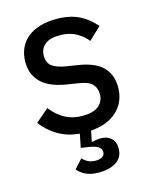

<svg xmlns="http://www.w3.org/2000/svg" viewBox="-112 -605 713 889"><g transform="rotate(-15 245.0 -161.0)"><path d="M254 208Q211 208 186 194.5Q161 181 150 166L189 123Q198 134 213.5 142.5Q229 151 252 151Q271 151 283 143.5Q295 136 295 121Q295 107 282 96.5Q269 86 226 80L199 76L212 11Q154 6 110 -20Q66 -46 34 -88L97 -142Q126 -105 162.5 -85Q199 -65 247 -65Q297 -65 323 -85.5Q349 -106 349 -142Q349 -171 331.5 -190Q314 -209 266 -216L222 -223Q185 -228 154 -239Q123 -250 101 -268Q79 -286 66.5 -312Q54 -338 54 -374Q54 -412 68 -441.5Q82 -471 107 -490.5Q132 -510 166.5 -520Q201 -530 242 -530Q308 -530 352 -508Q396 -486 429 -447L370 -391Q351 -416 318.5 -434.5Q286 -453 239 -453Q191 -453 167.5 -433Q144 -413 144 -380Q144 -345 166.5 -329Q189 -313 234 -306L278 -299Q364 -287 401.5 -249.5Q439 -212 439 -152Q439 -82 393 -38.5Q347 5 266 11L256 60L259 63Q280 57 300 57Q329 57 348.5 73.5Q368 90 368 123Q368 146 359 162Q350 178 334 188Q318 198 297.5 203Q277 208 254 208Z"/></g></svg>

Font: IBM Plex Sans Text
Style: Regular
Weight: 450
Designer: Mike Abbink, Paul van der Laan, Pieter van Rosmalen
Foundry: Bold Monday
Version: Version 3.005